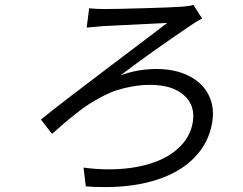

<svg xmlns="http://www.w3.org/2000/svg" viewBox="-20 -731 996 787"><path d="M345.5 -697.1Q372.2 -693.9 408.7 -693.9Q449.6 -693.9 562.5 -697.1Q675.4 -700.3 718.4 -703.1Q756.4 -705.6 772.7 -710.9L808.6 -654.8Q791.5 -647.4 763.1 -627.8Q595.9 -514.9 473.7 -421.9Q544.4 -448.2 621.1 -448.2Q697.1 -448.2 752.8 -420.6Q808.6 -393.1 834.5 -343Q860.4 -293 849.8 -229Q835.9 -146.3 778.4 -86.5Q720.9 -26.6 626.6 4.6Q532.3 35.9 410.2 35.9Q367.2 35.9 331.7 33L322.4 -44Q374.3 -36.9 426.1 -36.9Q519.2 -36.9 593.2 -59.5Q667.3 -82 713.8 -126.1Q760.3 -170.1 770.2 -230.1Q781.6 -298.3 734 -340.7Q686.4 -383.2 595.5 -383.2Q559.7 -383.2 525 -377.1Q490.4 -371.1 461.8 -362.2Q433.2 -353.3 402 -337Q370.7 -320.7 347.7 -306.1Q324.6 -291.5 294.4 -267.8Q264.2 -244 244.3 -226.9Q224.4 -209.9 193.2 -182.2L147.7 -241.1Q235.8 -312.1 437.1 -464Q638.5 -615.8 665.5 -637.1Q430.8 -625.7 401.3 -623.9Q392 -622.9 368.8 -620.9Q345.5 -619 335.2 -617.9Z"/></svg>

Font: Karasuma Gothic
Style: Italic
Weight: 400
Italic angle: -9.39999°
Designer: Rasmus Andersson / Ryoko Nishizuka
Foundry: Genbu
Version: Version 1.00